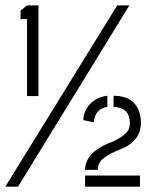

<svg xmlns="http://www.w3.org/2000/svg" viewBox="-20 -704 589 724"><path d="M300.8 0V-42H507.8V0ZM0 0 421.9 -683.6H467.8L47.9 0ZM57.6 -631.8V-664.1L82 -683.6H125V-341.8H82V-631.8ZM293.9 -251Q296.9 -302.7 341.8 -329.1Q362.3 -340.8 384.8 -342.8V-300.8H382.8Q339.8 -293 334 -246.1Q334 -244.1 334 -243.2ZM300.8 -63.5Q300.8 -127 391.6 -165Q394.5 -166 398.4 -167Q406.2 -170.9 409.2 -171.9Q456.1 -194.3 465.8 -217.8Q469.7 -228.5 469.7 -239.3Q469.7 -297.9 410.2 -300.8Q409.2 -300.8 408.2 -300.8V-342.8Q491.2 -342.8 507.8 -271.5Q511.7 -255.9 511.7 -239.3Q510.7 -179.7 451.2 -148.4Q444.3 -145.5 427.7 -138.7Q369.1 -114.3 355.5 -90.8Q348.6 -78.1 348.6 -63.5Z"/></svg>

Font: Post No Bills Jaffna Medium
Style: Regular
Weight: 500
Designer: Kosala Senevirathne, Siva Puranthara, Lasantha Premarathna, Tharique Azeez
Foundry: Mooniak
Version: Version 1.220 ; ttfautohint (v1.6)